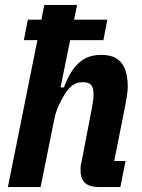

<svg xmlns="http://www.w3.org/2000/svg" viewBox="-20 -760 575 780"><path d="M132 -597H77L93 -680H148L160 -740H293L281 -680H416L400 -597H265L226 -405H240Q263 -469 298.5 -503Q334 -537 391 -537Q448 -537 473.5 -504.5Q499 -472 499 -407Q499 -390 495 -366Q491 -342 488 -327L444 -106H490L469 0H385Q343 0 325 -17Q307 -34 307 -72Q307 -79 308 -87Q309 -95 311 -101L352 -314Q355 -330 357.5 -346Q360 -362 360 -377Q360 -403 350.5 -414.5Q341 -426 317 -426Q292 -426 275.5 -414Q259 -402 244 -379Q230 -357 218 -330.5Q206 -304 200 -273L145 0H12Z"/></svg>

Font: IBM Plex Sans Cond
Style: Bold Italic
Weight: 700
Width: 3
Italic angle: -11°
Designer: Mike Abbink, Paul van der Laan, Pieter van Rosmalen
Foundry: Bold Monday
Version: Version 1.3